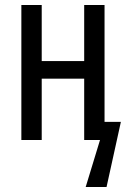

<svg xmlns="http://www.w3.org/2000/svg" viewBox="-20 -557 516 764"><path d="M65 0V-537H146V-314H315V-537H396V-72H461L404 187H321L378 0H315V-244H146V0Z"/></svg>

Font: Noto Sans ExtraCondensed
Style: Regular
Weight: 400
Width: 2
Designer: Monotype Design Team
Foundry: Monotype Imaging Inc.
Version: Version 2.013